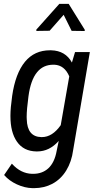

<svg xmlns="http://www.w3.org/2000/svg" viewBox="-20 -770 508 988"><path d="M126.5 -274.4Q117.2 -205.6 117.2 -168.5Q117.2 -162.1 117.7 -156.2Q120.1 -65.9 192.9 -64.5Q193.8 -64.5 195.3 -64.5Q249.5 -64.5 292.5 -126L336.4 -377Q312 -434.6 259.8 -437Q256.8 -437 254.4 -437Q202.1 -437 170.9 -398.4Q137.7 -358.4 126.5 -274.4ZM108.9 -452.6Q157.7 -511.2 236.8 -511.2Q239.7 -511.2 243.2 -511.2Q316.9 -509.3 350.1 -448.2L365.7 -500.5L366.2 -502H367.2H440.4H442.4L441.9 -499.5L356.4 2.4Q348.6 62 320.8 107.4Q293 152.8 248.5 176.3Q207.5 197.8 155.8 198.2Q151.9 198.2 147.5 198.2Q106.9 197.3 66.9 178.7Q26.9 160.2 2 131.3L1 130.4L2 129.4L39.6 74.2L41 72.3L42.5 73.7Q86.9 122.6 144.5 124.5Q147.5 124.5 150.4 124.5Q197.3 124.5 228 96.7Q260.7 66.9 271.5 6.8L282.2 -44.9Q234.4 9.3 171.4 9.3Q169.4 9.3 167.5 9.3Q101.1 8.3 66.9 -41.5Q33.7 -89.4 33.7 -171.9Q33.7 -174.3 33.7 -176.3Q33.7 -212.9 42.5 -275.9Q59.1 -392.1 108.9 -452.6ZM416 -617.2V-610.4L348.6 -611.3L307.6 -693.8L235.4 -611.8L167 -610.8V-617.7L285.2 -750H333.5Z"/></svg>

Font: MAUL Condensed Italic
Style: Condenced Regular Italic
Weight: 400
Italic angle: -12°
Designer: MAUL
Version: Version 1.0; 2020; ttfautohint (v1.8.3)